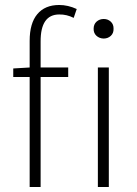

<svg xmlns="http://www.w3.org/2000/svg" viewBox="-20 -751 549 771"><path d="M396 -596.2Q378.9 -596.7 367.2 -607.4Q355.5 -618.2 356 -635.7Q356 -653.3 367.7 -664.1Q379.9 -674.8 396.5 -674.8Q413.1 -674.8 424.8 -664.1Q436.5 -653.3 436 -635.3Q436.5 -617.7 424.8 -606.9Q413.1 -596.2 396 -596.2ZM373 0V-480H417V0ZM99.1 0V-441.9H33.2V-476.1L99.1 -480V-586.9Q99.1 -657.7 129.9 -694.3Q160.6 -731 217.8 -731Q252.9 -731 288.1 -714.8L275.9 -679.2Q248 -693.4 217.8 -692.9Q142.6 -692.9 143.1 -584V-480H253.9V-441.9H143.1V0Z"/></svg>

Font: SourceSansPro-Light
Style: Regular
Weight: 300
Designer: Paul D. Hunt
Foundry: Adobe Systems Incorporated
Version: Version 2.020;PS 2.0;hotconv 1.0.86;makeotf.lib2.5.63406